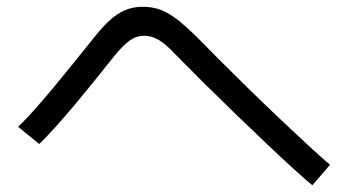

<svg xmlns="http://www.w3.org/2000/svg" viewBox="-20 -626 1040 573"><path d="M964.9 -134.2 912.1 -73.1Q892.2 -89.4 858 -120.4Q823.7 -151.4 780.4 -192.6Q737 -233.7 688.8 -280.2Q640.6 -326.7 592.4 -374.4Q544.2 -422.2 501 -466.2Q473.2 -495.9 452.3 -507.6Q431.5 -519.3 409.7 -519.3Q387.7 -519.3 367.9 -505.7Q348.2 -492.1 320.2 -457.7Q291.2 -421.4 261.7 -384.8Q232.2 -348.1 203.5 -313.9Q174.8 -279.7 148.1 -249.8Q121.4 -219.9 97.1 -196.2L34.1 -247.5Q57.3 -269.7 84.1 -300Q110.8 -330.3 139.8 -364.9Q168.7 -399.6 198.4 -436.6Q228.1 -473.5 256.3 -508.6Q281.7 -541.1 304.4 -562.5Q327 -583.9 351.4 -594.9Q375.8 -605.8 405.8 -605.8Q436.6 -605.8 461.5 -595.8Q486.4 -585.7 511.6 -565.8Q536.7 -545.8 566.3 -516.8Q593.2 -489.1 634.3 -447.9Q675.4 -406.7 723 -360.2Q770.6 -313.7 817.7 -269.1Q864.7 -224.6 903.6 -188.8Q942.6 -152.9 964.9 -134.2Z"/></svg>

Font: Murecho Thin
Style: Regular
Weight: 100
Designer: Neil Summerour
Foundry: Positype
Version: Version 1.010